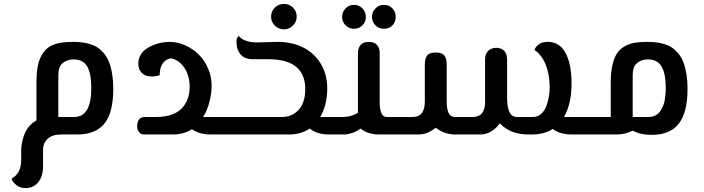

<svg xmlns="http://www.w3.org/2000/svg" viewBox="-20 -697 3648 995"><path d="M356.9 -480Q381.8 -480 401.9 -477.8Q421.9 -475.6 444.3 -469.2Q466.8 -462.9 483.9 -451.9Q501 -440.9 517.1 -422.4Q533.2 -403.8 543.7 -378.7Q554.2 -353.5 560.5 -317.1Q566.9 -280.8 566.9 -235.8Q566.9 -113.3 521.2 -56.6Q475.6 0 378.9 0H296.9Q249.5 0 226.3 22.9Q203.1 45.9 203.1 79.1V162.1Q203.1 217.3 178 247.6Q152.8 277.8 113.8 277.8Q83 277.8 63.2 260.7Q43.5 243.7 40 229Q48.8 223.6 55.2 218.5Q61.5 213.4 70.6 201.9Q79.6 190.4 84.7 172.4Q89.8 154.3 89.8 130.9V80.1Q89.8 64 93.3 45.4Q96.7 26.9 104.5 4.2Q112.3 -18.6 128.9 -39.3Q145.5 -60.1 168.9 -73.2V-269Q168.9 -312.5 174.3 -345.7Q179.7 -378.9 191.2 -401.9Q202.6 -424.8 217.8 -440.2Q232.9 -455.6 254.9 -464.4Q276.9 -473.1 301 -476.6Q325.2 -480 356.9 -480ZM365.2 -90.8Q453.1 -90.8 453.1 -241.2Q453.1 -315.9 431.9 -352.5Q410.6 -389.2 361.8 -389.2Q327.6 -389.2 304.9 -370.1Q282.2 -351.1 282.2 -308.1V-90.8Z M1032.7 -90.8H1175.8V0H1072.8Q1012.2 0 974.6 -27.8Q932.6 0 877 0H727.1Q712.9 0 704.1 -8.5Q695.3 -17.1 693.1 -26.1Q690.9 -35.2 690.9 -44.9Q690.9 -52.2 692.4 -59.1Q693.8 -65.9 697.8 -73.7Q701.7 -81.5 710.2 -86.2Q718.8 -90.8 731 -90.8H790Q836.4 -90.8 871.1 -103.5Q905.8 -116.2 925 -138.4Q944.3 -160.6 953.6 -187.5Q962.9 -214.4 962.9 -246.1Q962.9 -306.6 933.8 -347.9Q904.8 -389.2 862.8 -395Q807.6 -379.9 807.6 -307.1Q776.4 -297.9 752 -301.8Q729 -304.2 712.9 -321Q696.8 -337.9 696.8 -368.2Q696.8 -391.6 708 -411.1Q719.2 -430.7 736.6 -443.1Q753.9 -455.6 776.1 -464.1Q798.3 -472.7 819.3 -476.3Q840.3 -480 859.9 -480Q899.9 -480 939 -462.6Q978 -445.3 1008.5 -415.8Q1039.1 -386.2 1057.9 -343.3Q1076.7 -300.3 1076.7 -252.9Q1076.7 -216.8 1066.2 -172.4Q1055.7 -127.9 1032.7 -90.8ZM876 -397 883.8 -397.9Q878.9 -397.9 876 -397Z M1451.7 -544.9Q1423.8 -544.9 1404.3 -564.2Q1384.8 -583.5 1384.8 -610.8Q1384.8 -638.7 1404.3 -657.7Q1423.8 -676.8 1451.7 -676.8Q1479 -676.8 1498.3 -657.7Q1517.6 -638.7 1517.6 -610.8Q1517.6 -584 1498 -564.5Q1478.5 -544.9 1451.7 -544.9ZM1639.6 -90.8H1718.8V0H1684.6Q1623 0 1585 -30.8Q1540 0 1476.6 0H1175.8V-90.8H1443.8Q1458.5 -90.8 1473.4 -94.5Q1488.3 -98.1 1504.6 -108.4Q1521 -118.7 1533.4 -134.3Q1545.9 -149.9 1554 -175.8Q1562 -201.7 1562 -234.9Q1562 -390.1 1370.6 -390.1H1289.6Q1249 -390.1 1228 -413.6Q1207 -437 1205.6 -473.1Q1204.1 -489.3 1208.5 -499Q1212.9 -508.8 1218.8 -509.8Q1226.6 -497.1 1251 -487.1Q1275.4 -477.1 1313 -477.1Q1324.7 -477.1 1365 -478.5Q1405.3 -480 1418.9 -480Q1491.2 -480 1548.8 -452.1Q1606.4 -424.3 1641.1 -368.7Q1675.8 -313 1675.8 -237.8Q1675.8 -153.3 1639.6 -90.8Z M1814 -547.9Q1789.1 -547.9 1771 -565.7Q1752.9 -583.5 1752.9 -608.9Q1752.9 -635.3 1771 -653.6Q1789.1 -671.9 1814 -671.9Q1840.3 -671.9 1858.2 -653.6Q1876 -635.3 1876 -608.9Q1876 -583 1858.2 -565.4Q1840.3 -547.9 1814 -547.9ZM1969.7 -547.9Q1943.8 -547.9 1925.8 -565.7Q1907.7 -583.5 1907.7 -608.9Q1907.7 -635.3 1925.8 -653.6Q1943.8 -671.9 1969.7 -671.9Q1996.1 -671.9 2013.4 -653.6Q2030.8 -635.3 2030.8 -608.9Q2030.8 -583 2013.4 -565.4Q1996.1 -547.9 1969.7 -547.9ZM1983.9 -90.8H2068.8V0H1944.8Q1886.7 0 1848.6 -30.8Q1808.6 -1.5 1761.7 0H1718.8V-90.8H1761.7Q1802.2 -92.3 1835 -112.8V-421.9Q1835 -448.2 1848.9 -464.1Q1862.8 -480 1891.6 -480Q1919.9 -480 1933.8 -463.9Q1947.8 -447.8 1947.8 -420.9V-163.1Q1947.8 -130.9 1956.5 -110.8Q1965.3 -90.8 1983.9 -90.8Z M2902.8 -90.8H3083V0H2943.8Q2881.8 0 2844.7 -28.8Q2800.3 0 2734.9 0H2722.7Q2671.9 0 2635.5 -13.9Q2599.1 -27.8 2569.8 -58.1Q2554.7 -34.7 2527.8 -17.3Q2501 0 2466.8 0H2339.8Q2283.7 0 2237.8 -35.2Q2215.3 -17.1 2193.8 -8.5Q2172.4 0 2144 0H2068.8V-90.8H2118.7Q2181.6 -90.8 2181.6 -170.9V-363.8Q2181.6 -393.1 2193.4 -408.9Q2205.1 -424.8 2237.8 -424.8Q2271 -424.8 2283 -408.9Q2294.9 -393.1 2294.9 -363.8V-173.8Q2294.9 -133.3 2304.4 -112.3Q2314 -91.3 2336.9 -90.8H2429.7Q2493.7 -90.8 2493.7 -168V-387.2Q2493.7 -418.9 2510.5 -434.1Q2527.3 -449.2 2551.8 -449.2Q2576.2 -449.2 2592 -434.6Q2607.9 -419.9 2607.9 -387.2V-190.9Q2607.9 -90.8 2657.7 -90.8H2741.7Q2765.6 -90.8 2783.4 -106Q2801.3 -121.1 2810.5 -145.3Q2819.8 -169.4 2824.2 -194.1Q2828.6 -218.8 2828.6 -243.2Q2828.6 -310.5 2808.1 -361.6Q2787.6 -412.6 2750 -438Q2755.4 -455.1 2772.2 -467.5Q2789.1 -480 2818.8 -480Q2880.4 -480 2911.1 -422.1Q2941.9 -364.3 2941.9 -266.1Q2941.9 -158.2 2902.8 -90.8Z M3333 -480Q3357.9 -480 3377.9 -477.8Q3397.9 -475.6 3420.4 -469.2Q3442.9 -462.9 3460 -451.9Q3477.1 -440.9 3493.2 -422.4Q3509.3 -403.8 3519.8 -378.7Q3530.3 -353.5 3536.6 -317.1Q3543 -280.8 3543 -235.8Q3543 -113.3 3497.3 -55.7Q3451.7 2 3356.9 2Q3298.3 2 3258.8 -20Q3220.2 0 3173.8 0H3083V-90.8H3145V-268.1Q3145 -320.3 3153.3 -357.9Q3161.6 -395.5 3176.5 -418.9Q3191.4 -442.4 3215.6 -456.1Q3239.7 -469.7 3267.3 -474.9Q3294.9 -480 3333 -480ZM3340.8 -90.8Q3360.8 -90.8 3376.2 -98.6Q3391.6 -106.4 3400.9 -120.1Q3410.2 -133.8 3416.5 -148.7Q3422.9 -163.6 3425.5 -182.1Q3428.2 -200.7 3429.2 -213.6Q3430.2 -226.6 3430.2 -240.2Q3430.2 -315.4 3408.4 -352.3Q3386.7 -389.2 3337.9 -389.2Q3303.7 -389.2 3281.2 -370.1Q3258.8 -351.1 3258.8 -308.1V-90.8Z"/></svg>

Font: El Messiri SemiBold
Style: Regular
Weight: 600
Designer: Mohamed Gaber
Foundry: Kief Type Foundry
Version: Version 2.007;PS 002.007;hotconv 1.0.88;makeotf.lib2.5.64775